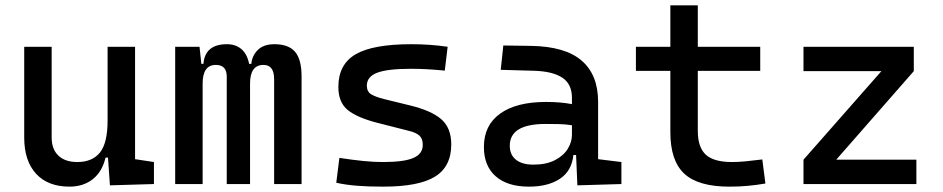

<svg xmlns="http://www.w3.org/2000/svg" viewBox="-20 -694 3556 724"><path d="M242.2 9.8Q160.6 9.8 116 -38.8Q71.3 -87.4 71.3 -175.8V-517.6H174.8V-175.8Q174.8 -131.3 200.2 -107.2Q225.6 -83 271.5 -83Q328.1 -83 356.9 -118.9Q385.7 -154.8 385.7 -239.3V-517.6H489.3V-93.8L560.5 -83V0L394.5 4.9L387.2 -99.6H377.9Q365.7 -46.9 330.1 -18.6Q294.4 9.8 242.2 9.8Z M1013.7 0V-395.5Q1013.7 -449.2 973.6 -449.2Q922.9 -449.2 922.9 -378.9V0H835V-405.3Q835 -449.2 793.9 -449.2Q744.1 -449.2 744.1 -378.9V0H640.6V-517.6H732.4L739.3 -453.1H747.1Q752.9 -527.3 835.9 -527.3Q868.7 -527.3 890.4 -508.8Q912.1 -490.2 919.4 -453.1H927.7Q930.2 -483.4 951.9 -505.4Q973.6 -527.3 1014.6 -527.3Q1068.4 -527.3 1092.8 -498.5Q1117.2 -469.7 1117.2 -405.3V0Z M1424.8 9.8Q1366.2 9.8 1324.5 6.3Q1282.7 2.9 1248 -4.9L1259.8 -98.6Q1311 -90.8 1350.3 -86.9Q1389.6 -83 1424.8 -83Q1503.4 -83 1538.8 -98.4Q1574.2 -113.8 1574.2 -147.5Q1574.2 -170.9 1561.8 -182.4Q1549.3 -193.8 1523.4 -200.2L1404.3 -230.5Q1327.6 -250 1291.7 -278.8Q1255.9 -307.6 1255.9 -366.2Q1255.9 -451.2 1321 -489.3Q1386.2 -527.3 1531.2 -527.3Q1602.5 -527.3 1668 -517.6L1657.2 -427.7Q1617.7 -431.6 1587.4 -433.1Q1557.1 -434.6 1528.3 -434.6Q1441.4 -434.6 1402.3 -419.7Q1363.3 -404.8 1363.3 -371.1Q1363.3 -348.6 1379.4 -338.6Q1395.5 -328.6 1428.7 -320.3L1524.4 -296.9Q1606 -277.3 1643.8 -244.6Q1681.6 -211.9 1681.6 -149.4Q1681.6 -65.9 1620.6 -28.1Q1559.6 9.8 1424.8 9.8Z M2157.2 4.9 2152.3 -109.4H2142.1Q2136.2 -49.8 2091.6 -20Q2046.9 9.8 1974.6 9.8Q1893.6 9.8 1849.1 -29.3Q1804.7 -68.4 1804.7 -139.6Q1804.7 -221.7 1866 -265.6Q1927.2 -309.6 2039.1 -309.6Q2094.7 -309.6 2136.7 -301.3V-325.2Q2136.7 -377 2100.3 -401.1Q2064 -425.3 1992.2 -427.2L1868.2 -430.7L1877.9 -522.5L1982.4 -521Q2110.8 -519 2173.1 -465.6Q2235.4 -412.1 2235.4 -309.6V-93.8L2323.2 -83V0ZM2136.7 -221.7Q2111.8 -225.6 2087.2 -226.1Q2062.5 -226.6 2037.1 -226.6Q1902.3 -226.6 1902.3 -144.5Q1902.3 -110.4 1925.5 -91.8Q1948.7 -73.2 1991.2 -73.2Q2039.6 -73.2 2072 -89.8Q2104.5 -106.4 2120.6 -132.3Q2136.7 -158.2 2136.7 -185.5Z M2730.5 9.8Q2612.8 9.8 2560.3 -39.1Q2507.8 -87.9 2507.8 -195.3V-426.8H2377.9V-517.6H2507.8V-673.8H2611.3V-517.6H2846.7V-426.8H2611.3V-200.2Q2611.3 -138.7 2641.4 -110.8Q2671.4 -83 2740.2 -83Q2764.6 -83 2792 -85.7Q2819.3 -88.4 2854.5 -92.8L2866.2 -2Q2832 3.9 2799.6 6.8Q2767.1 9.8 2730.5 9.8Z M3009.8 0V-91.8L3303.7 -425.8H3009.8V-517.6H3425.8V-425.8L3133.3 -91.8H3435.5V0Z"/></svg>

Font: Cascadia Mono PL
Style: Regular
Weight: 400
Monospace: yes
Designer: Aaron Bell
Foundry: Saja Typeworks
Version: Version 2404.023; ttfautohint (v1.8.4)